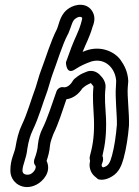

<svg xmlns="http://www.w3.org/2000/svg" viewBox="-20 -763 577 795"><path d="M407 -70C403 -71 398 -76 403 -87C407 -96 409 -108 404 -117C416 -167 421 -210 419 -272C416 -327 412 -355 417 -401C419 -425 403 -443 397 -449C382 -468 357 -475 336 -465C330 -462 316 -458 303 -448C292 -440 285 -435 280 -426C271 -410 255 -399 242 -402C230 -404 218 -396 214 -385C194 -330 178 -275 155 -229C147 -213 140 -191 137 -165C136 -146 131 -128 125 -111C120 -100 118 -88 126 -78C132 -71 124 -52 108 -43C95 -36 72 -39 73 -57C74 -83 89 -106 93 -146C98 -178 105 -202 116 -225C141 -277 156 -333 176 -386C185 -413 189 -432 197 -454C219 -512 236 -573 261 -621L262 -622C278 -659 278 -677 294 -687C310 -698 319 -692 320 -689C321 -687 319 -679 315 -665C306 -633 290 -605 276 -568C268 -547 261 -528 253 -505C253 -505 253 -450 291 -476C312 -490 334 -500 360 -509C418 -524 458 -478 461 -428L460 -405C456 -361 465 -286 464 -246C460 -200 454 -157 444 -120C436 -90 429 -75 407 -70ZM372 -33 386 -21C404 -15 427 -22 443 -32C474 -50 484 -80 492 -108C503 -149 510 -195 514 -242V-243C516 -291 506 -366 509 -401L511 -426V-429C509 -467 494 -494 479 -515C455 -548 403 -572 347 -557C338 -555 332 -552 322 -548C335 -581 351 -609 363 -651C367 -662 378 -687 364 -713C342 -754 293 -747 266 -729C229 -705 226 -667 216 -643C189 -590 171 -527 150 -472C140 -446 136 -426 128 -402C108 -348 93 -293 71 -247C57 -218 50 -188 44 -153C40 -129 23 -103 23 -59C21 -7 76 31 132 1C155 -11 195 -49 173 -97C179 -115 185 -135 187 -161C189 -177 195 -192 201 -208C223 -253 238 -303 255 -352C286 -356 308 -377 321 -397C334 -408 335 -409 356 -419C357 -419 356 -419 357 -418C363 -410 367 -406 367 -405C362 -354 367 -321 369 -270C371 -209 366 -168 353 -120C353 -119 349 -111 353 -96C347 -74 354 -48 372 -33Z"/></svg>

Font: Dictator
Style: Stencil
Weight: 500
Version: Version MIL.1277